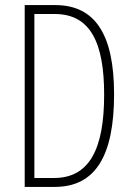

<svg xmlns="http://www.w3.org/2000/svg" viewBox="-20 -734 521 754"><path d="M428 -364C428 -595 356 -714 197 -714H77V0H195C356 0 428 -124 428 -364ZM389 -362C389 -147 330 -35 192 -35H115V-679H195C336 -679 389 -565 389 -362Z"/></svg>

Font: Noto Sans Georgian ExtraCondensed ExtraLight
Style: Regular
Weight: 200
Width: 2
Designer: Monotype Design Team, Akaki Razmadze
Foundry: Google LLC
Version: Version 2.005